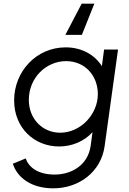

<svg xmlns="http://www.w3.org/2000/svg" viewBox="-20 -806 703 1046"><path d="M270 220C412 220 531 129 550 -10L623 -536H547L535 -446C495 -508 425 -548 338 -548C178 -548 57 -417 57 -259C57 -109 167 -8 302 -8C372 -8 439 -36 484 -86L474 -12C459 96 367 145 278 145C185 145 136 104 120 57L50 86C75 164 153 220 270 220ZM137 -262C137 -382 231 -473 340 -473C442 -473 513 -395 513 -293C513 -183 419 -83 308 -83C211 -83 137 -159 137 -262ZM336 -616H426L494 -786H425Z"/></svg>

Font: Mluvka
Style: Italic
Weight: 400
Italic angle: -8°
Designer: Modified by Jiří Krblich, Original typeface by Gumpita Rahayu
Foundry: Gumpita Rahayu & Jiří Krblich
Version: Version 2.000;Glyphs 3.1.1 (3134)